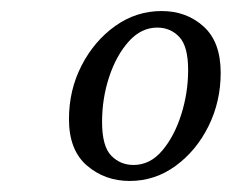

<svg xmlns="http://www.w3.org/2000/svg" viewBox="-20 -709 420 348"><path d="M215 -381Q170 -381 137.5 -409Q105 -437 105 -493Q105 -546 128 -590.5Q151 -635 189 -662Q227 -689 273 -689Q318 -689 349 -661Q380 -633 380 -577Q380 -525 358 -480.5Q336 -436 298.5 -408.5Q261 -381 215 -381ZM222 -410Q252 -410 274 -436Q296 -462 308.5 -501.5Q321 -541 321 -582Q321 -625 305 -642Q289 -659 265 -659Q236 -659 213.5 -634Q191 -609 178 -570Q165 -531 165 -488Q165 -444 181.5 -427Q198 -410 222 -410Z"/></svg>

Font: Lisu Bosa Light
Style: Italic
Weight: 300
Italic angle: -19°
Designer: David Morse, Annie Olsen, Victor Gaultney, Frank Grießhammer (Latin)
Foundry: SIL International
Version: Version 2.000